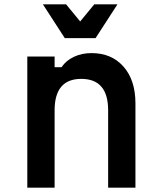

<svg xmlns="http://www.w3.org/2000/svg" viewBox="-20 -866 740 886"><path d="M106 0V-605H232V-556H264Q285 -587 321.5 -604Q358 -621 402 -621Q495 -621 550 -558.5Q605 -496 605 -389V0H479V-357Q479 -502 355 -502Q232 -502 232 -357V0ZM522 -846 421 -690H279L178 -846H285L350 -767L415 -846Z"/></svg>

Font: Martian Mono Medium
Style: Regular
Weight: 500
Monospace: yes
Designer: Roman Shamin
Foundry: Evil Martians
Version: Version 1.000; ttfautohint (v1.8.4.7-5d5b)